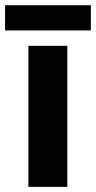

<svg xmlns="http://www.w3.org/2000/svg" viewBox="-36 -724 372 744"><path d="M224.9 0H74V-546.4H224.9ZM316 -703.8V-606H-16.3V-703.8Z"/></svg>

Font: Noto Sans Khmer UI
Style: Regular
Weight: 400
Designer: Danh Hong and the Monotype Design Team
Foundry: Monotype Imaging Inc.
Version: Version 2.002